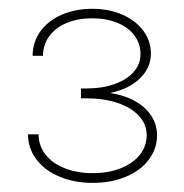

<svg xmlns="http://www.w3.org/2000/svg" viewBox="-20 -832 408 425"><path d="M42 -534.7H65.4Q65.4 -509.3 80.8 -489.7Q96.2 -470.2 123.5 -459.5Q150.9 -448.7 185.1 -448.7Q220.2 -448.7 247.6 -459.7Q274.9 -470.7 289.8 -489.7Q304.7 -508.8 304.7 -532.7Q304.7 -556.6 287.8 -575.2Q271 -593.8 240.7 -604Q210.4 -614.3 172.4 -614.3H159.2V-636.2H172.4Q206.1 -636.2 233.2 -645.8Q260.3 -655.3 275.6 -672.4Q291 -689.5 291 -712.4Q291 -735.4 277.6 -753.4Q264.2 -771.5 239.7 -781.5Q215.3 -791.5 184.1 -791.5Q152.3 -791.5 127.7 -781.2Q103 -771 89.1 -752Q75.2 -732.9 75.2 -708.5H52.2Q52.2 -738.8 69.3 -762.5Q86.4 -786.1 116.5 -799.3Q146.5 -812.5 184.1 -812.5Q221.2 -812.5 250.7 -799.6Q280.3 -786.6 297.1 -764.2Q314 -741.7 314 -713.4Q314 -682.1 290 -658.7Q266.1 -635.3 225.1 -626.5V-626Q256.3 -621.1 279.5 -607.9Q302.7 -594.7 315.2 -575.2Q327.6 -555.7 327.6 -532.7Q327.6 -502.9 309.6 -478.8Q291.5 -454.6 259 -440.9Q226.6 -427.2 185.1 -427.2Q144.5 -427.2 111.8 -440.9Q79.1 -454.6 60.5 -479.2Q42 -503.9 42 -534.7Z"/></svg>

Font: Intratopia Thin
Style: Regular
Weight: 100
Designer: Rasmus Andersson
Foundry: rsms
Version: Version 3.000;Glyphs 3.2.3 (3260)